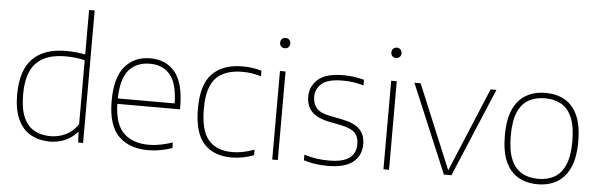

<svg xmlns="http://www.w3.org/2000/svg" viewBox="-51 -982 3639 1166"><g transform="rotate(5 1769.0 -399.5)"><path d="M281 9Q217 9 166.8 -18Q116.5 -45 87.8 -104Q59 -163 59 -259Q59 -406 128.5 -477Q198 -548 333.5 -548Q364 -548 394.2 -544.8Q424.5 -541.5 449.5 -537V-808H483.5V0H453.5L450.5 -63H446.5Q418 -30 375.2 -10.5Q332.5 9 281 9ZM282.5 -24Q329 -24 373.2 -44.2Q417.5 -64.5 449.5 -111V-501.5Q397.5 -515 331.5 -515Q213 -515 154 -454.8Q95 -394.5 95 -263Q95 -173.5 118.8 -121.2Q142.5 -69 184.8 -46.5Q227 -24 282.5 -24Z M880 9Q763.5 9 698.8 -57Q634 -123 634 -270Q634 -413.5 691.8 -480.8Q749.5 -548 846 -548Q943 -548 997.5 -480.8Q1052 -413.5 1052 -270V-255H670Q673 -130.5 728.5 -77.2Q784 -24 882 -24Q915.5 -24 950.8 -30.8Q986 -37.5 1026.5 -50.5V-16.5Q950 9 880 9ZM846 -515Q766 -515 719.2 -462.5Q672.5 -410 670 -288H1016.5Q1014 -409.5 969.8 -462.2Q925.5 -515 846 -515Z M1387.5 9Q1279 9 1219.5 -57Q1160 -123 1160 -270Q1160 -416.5 1224.2 -482.2Q1288.5 -548 1410 -548Q1438.5 -548 1468.2 -544Q1498 -540 1524.5 -532V-498Q1467 -515 1410.5 -515Q1304 -515 1250 -459.5Q1196 -404 1196 -272Q1196 -137 1246 -80.5Q1296 -24 1391 -24Q1419.5 -24 1452.2 -30Q1485 -36 1524.5 -50.5V-16.5Q1456.5 9 1387.5 9Z M1636.5 0V-540H1670.5V0ZM1653.5 -680Q1640 -680 1631.2 -688.5Q1622.5 -697 1622.5 -711Q1622.5 -725.5 1631.2 -734.2Q1640 -743 1653.5 -743Q1667 -743 1675.8 -734.2Q1684.5 -725.5 1684.5 -711Q1684.5 -697 1675.8 -688.5Q1667 -680 1653.5 -680Z M1976 9Q1935.5 9 1899.8 4Q1864 -1 1828.5 -12.5V-46.5Q1871.5 -33.5 1906.5 -28.8Q1941.5 -24 1978.5 -24Q2066 -24 2104.8 -53.8Q2143.5 -83.5 2143.5 -137Q2143.5 -182.5 2119 -207.5Q2094.5 -232.5 2033.5 -244.5L1960 -259Q1884.5 -274.5 1852.8 -310Q1821 -345.5 1821 -401Q1821 -463.5 1869 -505.8Q1917 -548 2022 -548Q2087.5 -548 2149.5 -531V-497Q2113 -507 2083.8 -511Q2054.5 -515 2022 -515Q1931.5 -515 1894.2 -482.8Q1857 -450.5 1857 -402Q1857 -362.5 1879.2 -334.8Q1901.5 -307 1962 -295L2036 -280.5Q2114 -265 2146.5 -230.8Q2179 -196.5 2179 -140.5Q2179 -72 2129.2 -31.5Q2079.5 9 1976 9Z M2314.5 0V-540H2348.5V0ZM2331.5 -680Q2318 -680 2309.2 -688.5Q2300.5 -697 2300.5 -711Q2300.5 -725.5 2309.2 -734.2Q2318 -743 2331.5 -743Q2345 -743 2353.8 -734.2Q2362.5 -725.5 2362.5 -711Q2362.5 -697 2353.8 -688.5Q2345 -680 2331.5 -680Z M2683 0 2456 -540H2494L2707 -28L2920.5 -540H2956L2729 0Z M3255 9Q3188 9 3137.5 -19.2Q3087 -47.5 3059 -109Q3031 -170.5 3031 -270Q3031 -368 3059.2 -429.2Q3087.5 -490.5 3138 -519.2Q3188.5 -548 3255 -548Q3322 -548 3372.2 -520Q3422.5 -492 3450.5 -430.8Q3478.5 -369.5 3478.5 -270Q3478.5 -172 3450.2 -110.5Q3422 -49 3371.8 -20Q3321.5 9 3255 9ZM3255 -24Q3312 -24 3354 -47.8Q3396 -71.5 3419.2 -125.2Q3442.5 -179 3442.5 -269Q3442.5 -360 3419.2 -414Q3396 -468 3354 -491.5Q3312 -515 3255 -515Q3198 -515 3155.8 -491.5Q3113.5 -468 3090.2 -414.5Q3067 -361 3067 -271.5Q3067 -180 3090.2 -125.8Q3113.5 -71.5 3155.8 -47.8Q3198 -24 3255 -24Z"/></g></svg>

Font: Encode Sans Semi Expanded Thin
Style: Regular
Weight: 100
Width: 6
Designer: Multiple Designers
Foundry: Impallari Type
Version: Version 3.000; ttfautohint (v1.8.3) -l 8 -r 50 -G 200 -x 14 